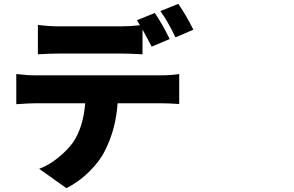

<svg xmlns="http://www.w3.org/2000/svg" viewBox="-20 -898 1540 1007"><path d="M994.1 -742.2 900.4 -702.1Q861.3 -784.2 821.3 -839.8L915 -877.9Q959 -814.5 994.1 -742.2ZM612.3 -617.2H294.9Q245.1 -617.2 178.7 -613.3V-767.6Q233.4 -759.8 294.9 -759.8H612.3Q664.1 -759.8 713.9 -765.6Q707 -778.3 698.2 -792L792 -830.1Q828.1 -777.3 870.1 -693.4L775.4 -653.3Q769.5 -665 761.7 -679.7Q753.9 -694.3 743.7 -713.4Q733.4 -732.4 727.5 -743.2V-613.3Q653.3 -617.2 612.3 -617.2ZM166 -502.9H821.3Q879.9 -502.9 919.9 -509.8V-352.5Q865.2 -356.4 821.3 -356.4H596.7Q587.9 -221.7 531.2 -109.4Q504.9 -54.7 449.7 0.5Q394.5 55.7 328.1 88.9L185.5 -12.7Q235.4 -31.2 283.7 -69.8Q332 -108.4 363.3 -151.4Q417 -231.4 426.8 -356.4H166Q136.7 -356.4 65.4 -351.6V-509.8Q120.1 -502.9 166 -502.9Z"/></svg>

Font: Bpmf Zihi Sans Heavy
Style: Heavy
Weight: 900
Foundry: But Ko
Version: Version 1.320